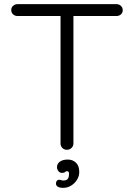

<svg xmlns="http://www.w3.org/2000/svg" viewBox="-20 -720 644 923"><path d="M302 0Q288 0 279.5 -9Q271 -18 271 -30V-667H333V-30Q333 -18 324 -9Q315 0 302 0ZM64 -643Q52 -643 43 -651Q34 -659 34 -672Q34 -684 43 -692Q52 -700 64 -700H540Q552 -700 561 -692Q570 -684 570 -671Q570 -658 561 -650.5Q552 -643 540 -643ZM361 107Q361 127 350 144.5Q339 162 321.5 172.5Q304 183 284 183Q265 183 257 177Q249 171 249 163Q249 154 253.5 149Q258 144 264 144Q269 144 275.5 146.5Q282 149 293 147Q302 146 307 138Q312 130 312 115Q312 103 302 103Q296 103 292.5 107Q289 111 280 111Q268 112 261 103Q254 94 254 84Q254 67 268 57Q282 47 306 47Q329 47 345 62Q361 77 361 107Z"/></svg>

Font: zvoove
Style: Regular
Weight: 400
Designer: Vernon Adams (Nunito) & Andrew Paglinawan (Quicksand)
Foundry: zvoove
Version: Version 3.006